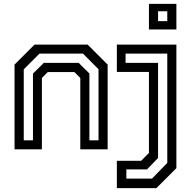

<svg xmlns="http://www.w3.org/2000/svg" viewBox="-20 -770 992 990"><path d="M55 0V-437L158 -540H432L535 -437V0H394V-368L363.5 -398.5H226.5L196 -368V0ZM102.5 -46.5H150V-390.5L206 -446H385.5L441 -391V-46.5H488V-413L408 -493.5H183.5L102.5 -412.5ZM582.5 200V59H708L748 18.5V-399H582.5V-540H889.5V97L786.5 200ZM631.5 151H763.5L842.5 70V-493.5H627.5V-446H795V44.5L738 103.5H631.5ZM748 -618V-750H889.5V-618ZM795 -661H842.5V-712H795Z"/></svg>

Font: Tourney Thin Medium
Style: Regular
Weight: 500
Version: Version 1.015